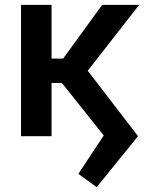

<svg xmlns="http://www.w3.org/2000/svg" viewBox="-20 -566 606 798"><path d="M381.8 211.9 305.7 156.7 411.1 -2.9 237.3 -221.2H194.3V0H67.4V-545.9H194.3V-322.3H242.2L404.8 -545.9H558.6L344.7 -272L553.7 0Z"/></svg>

Font: Inter SemiBold
Style: Regular
Weight: 600
Designer: Rasmus Andersson
Foundry: rsms
Version: Version 4.001;git-9221beed3